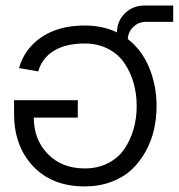

<svg xmlns="http://www.w3.org/2000/svg" viewBox="-20 -664 646 694"><path d="M286.1 -506.8Q217.8 -506.8 174.8 -480.5Q131.8 -454.1 118.2 -405.8L48.8 -418Q68.8 -488.8 130.9 -530.3Q192.9 -571.8 286.1 -571.8Q351.6 -571.8 402.8 -546.9Q403.3 -588.4 431.9 -616.2Q460.4 -644 502 -644H606V-585H507.8Q481 -585 462.2 -567.1Q443.4 -549.3 441.9 -522.9Q493.2 -482.9 519.5 -418.7Q545.9 -354.5 545.9 -280.8Q545.9 -236.3 536.4 -194.8Q526.9 -153.3 506.1 -116Q485.4 -78.6 455.6 -50.8Q425.8 -22.9 382.1 -6.6Q338.4 9.8 286.1 9.8Q168.5 9.8 99.6 -63.2Q30.8 -136.2 30.8 -252.9V-301.8H261.2V-238.8H102.1Q102.1 -159.2 153.1 -107.2Q204.1 -55.2 286.1 -55.2Q333.5 -55.2 370.6 -74.2Q407.7 -93.3 429.7 -125.7Q451.7 -158.2 462.9 -197.5Q474.1 -236.8 474.1 -280.8Q474.1 -324.7 462.9 -364Q451.7 -403.3 429.7 -435.8Q407.7 -468.3 370.6 -487.5Q333.5 -506.8 286.1 -506.8Z"/></svg>

Font: LT Superior
Style: Regular
Weight: 400
Designer: Daniel Lyons
Foundry: LyonsType
Version: Version 1.000